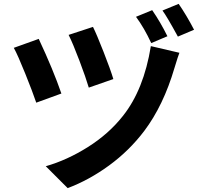

<svg xmlns="http://www.w3.org/2000/svg" viewBox="-20 -888 1040 985"><path d="M332 -709 457 -750Q475.6 -712.9 511.2 -622.1Q546.9 -531.2 561.5 -482.4L435.5 -438.5Q420.9 -488.3 387.7 -576.2Q354.5 -664.1 332 -709ZM753.9 -651.4 900.4 -617.2Q894.5 -603.5 875 -539.1Q818.4 -346.7 719.7 -215.8Q642.6 -114.3 539.6 -39.1Q436.5 36.1 327.1 77.1L214.8 -35.2Q324.2 -66.4 431.2 -133.8Q538.1 -201.2 610.4 -293Q717.8 -427.7 753.9 -651.4ZM50.8 -642.6 178.7 -688.5Q252.9 -530.3 294.9 -408.2L166 -361.3Q147.5 -416 109.4 -510.7Q71.3 -605.5 50.8 -642.6ZM677.7 -801.8 760.7 -835.9Q802.7 -775.4 838.9 -702.1L755.9 -667Q719.7 -745.1 677.7 -801.8ZM813.5 -834 896.5 -868.2Q936.5 -810.5 975.6 -735.4L892.6 -700.2Q835 -805.7 813.5 -834Z"/></svg>

Font: Gen Shin Gothic Monospace Bold
Style: Bold
Weight: 700
Designer: [Source Han Sans]
Ryoko NISHIZUKA  (kana & ideographs); Paul D. Hunt (Latin, Greek & Cyrillic); Wenlong ZHANG  (bopomofo
Version: Version 1.002.20150607